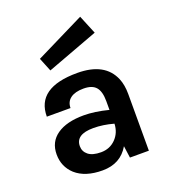

<svg xmlns="http://www.w3.org/2000/svg" viewBox="-141 -866 867 982"><g transform="rotate(-20 292.5 -375.0)"><path d="M253 -284Q312 -284 387 -265V-313Q387 -365 366.5 -389Q346 -413 299 -413Q253 -413 228 -394.5Q203 -376 203 -342H74Q74 -499 296 -499Q446 -499 490 -394Q505 -358 505 -309V0H402L393 -65Q347 14 249 14Q155 14 103 -32Q55 -76 55 -143Q55 -211 107.5 -247.5Q160 -284 253 -284ZM142 -632 409 -764 451 -662 172 -558ZM387 -190Q330 -206 277 -206Q181 -206 181 -142Q181 -113 204 -94.5Q227 -76 273 -76Q321 -76 353 -108.5Q385 -141 387 -190Z"/></g></svg>

Font: Karla Neue
Style: Bold
Weight: 700
Designer: Jonathan Pinhorn
Foundry: PYRS Fontlab Ltd. / Made with FontLab
Version: Version 1.000;PS 001.001;hotconv 1.0.56